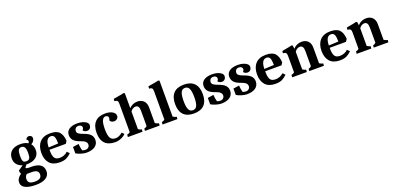

<svg xmlns="http://www.w3.org/2000/svg" viewBox="13 -1802 6442 3125"><g transform="rotate(-20 3233.5 -239.5)"><path d="M18 93Q18 54 37 23Q56 -8 96 -35Q81 -59 81 -95L168 -156Q107 -173 73 -214.5Q39 -256 39 -315Q39 -399 93.5 -445.5Q148 -492 247 -492Q327 -492 380 -459Q394 -471 394 -491Q394 -511 370 -524Q370 -541 385.5 -554Q401 -567 422 -567Q447 -567 462.5 -552.5Q478 -538 478 -515Q478 -490 460.5 -465.5Q443 -441 417 -428Q454 -383 454 -315Q454 -238 398 -192.5Q342 -147 247 -147H231L197 -104Q198 -93 211.5 -88.5Q225 -84 255 -84H297Q397 -84 448.5 -45.5Q500 -7 500 67Q500 140 439 179.5Q378 219 264 219Q146 219 82 186.5Q18 154 18 93ZM321 -315Q321 -382 303.5 -412Q286 -442 247 -442Q212 -442 196 -412Q180 -382 180 -315Q180 -266 185.5 -241Q191 -216 205 -206Q219 -196 247 -196Q289 -196 305 -221.5Q321 -247 321 -315ZM384 78Q384 0 273 0H182Q164 18 156 36.5Q148 55 148 78Q148 122 176 142.5Q204 163 264 163Q325 163 354.5 142.5Q384 122 384 78Z M522 -238Q522 -357 584 -424.5Q646 -492 763 -492Q875 -492 922 -440Q969 -388 975 -285L947 -243H665V-227Q665 -143 689 -102.5Q713 -62 779 -62Q817 -62 853.5 -75.5Q890 -89 917 -117L957 -78Q916 -37 871.5 -15Q827 7 755 7Q639 7 580.5 -58.5Q522 -124 522 -238ZM759 -443Q668 -443 665 -283L833 -291Q833 -371 817 -407Q801 -443 759 -443Z M1040 -45V-155L1143 -170Q1144 -137 1150.5 -100.5Q1157 -64 1164 -51Q1192 -42 1219 -42Q1249 -42 1269 -61Q1289 -80 1289 -109Q1289 -139 1265 -161Q1241 -183 1185 -202Q1111 -227 1076 -264.5Q1041 -302 1041 -359Q1041 -422 1092.5 -457.5Q1144 -493 1236 -493Q1285 -493 1327 -480.5Q1369 -468 1393.5 -446.5Q1418 -425 1418 -399Q1418 -364 1398.5 -343Q1379 -322 1347 -322Q1326 -322 1308 -330.5Q1290 -339 1279 -355Q1299 -377 1299 -400Q1299 -422 1282 -435Q1265 -448 1236 -448Q1207 -448 1189 -429Q1171 -410 1171 -379Q1171 -353 1195 -334.5Q1219 -316 1282 -294Q1355 -268 1388.5 -231.5Q1422 -195 1422 -142Q1422 -71 1368 -31.5Q1314 8 1217 8Q1178 8 1123.5 -8.5Q1069 -25 1040 -45Z M1479 -236Q1479 -360 1539.5 -424.5Q1600 -489 1715 -489Q1792 -489 1840.5 -460.5Q1889 -432 1889 -387Q1889 -358 1866.5 -338Q1844 -318 1811 -318Q1788 -318 1768.5 -330Q1749 -342 1743 -360Q1755 -378 1755 -400Q1755 -419 1741 -431Q1727 -443 1706 -443Q1626 -443 1626 -248Q1626 -141 1652.5 -96Q1679 -51 1741 -51Q1805 -51 1863 -104L1899 -68Q1865 -33 1816.5 -13Q1768 7 1716 7Q1599 7 1539 -55Q1479 -117 1479 -236Z M1990 -67V-559Q1990 -596 1976.5 -609.5Q1963 -623 1928 -625L1931 -664Q1946 -667 1985 -673Q2092 -691 2114 -698L2132 -688V-429Q2158 -458 2195 -475Q2232 -492 2274 -492Q2342 -492 2383 -451Q2424 -410 2424 -338V-66Q2433 -58 2450 -50.5Q2467 -43 2487 -39L2484 0H2230L2233 -39Q2263 -45 2282 -66V-329Q2282 -378 2266.5 -401.5Q2251 -425 2220 -425Q2195 -425 2171 -410.5Q2147 -396 2132 -371V-67Q2152 -49 2192 -40L2188 -1H1934L1938 -42Q1957 -46 1967.5 -51Q1978 -56 1990 -67Z M2590 -66V-558Q2590 -595 2576.5 -608.5Q2563 -622 2528 -624L2531 -663Q2546 -666 2585 -672Q2692 -690 2714 -697L2732 -687V-66Q2741 -58 2758 -50.5Q2775 -43 2795 -39L2792 0H2534L2538 -41Q2557 -45 2567.5 -50Q2578 -55 2590 -66Z M2840 -241Q2840 -364 2900.5 -428Q2961 -492 3080 -492Q3199 -492 3259.5 -428Q3320 -364 3320 -242Q3320 -120 3259.5 -56.5Q3199 7 3080 7Q2961 7 2900.5 -56Q2840 -119 2840 -241ZM3173 -242Q3173 -344 3151 -390Q3129 -436 3080 -436Q3031 -436 3009 -390Q2987 -344 2987 -242Q2987 -140 3009 -94.5Q3031 -49 3080 -49Q3129 -49 3151 -94.5Q3173 -140 3173 -242Z M3375 -45V-155L3478 -170Q3479 -137 3485.5 -100.5Q3492 -64 3499 -51Q3527 -42 3554 -42Q3584 -42 3604 -61Q3624 -80 3624 -109Q3624 -139 3600 -161Q3576 -183 3520 -202Q3446 -227 3411 -264.5Q3376 -302 3376 -359Q3376 -422 3427.5 -457.5Q3479 -493 3571 -493Q3620 -493 3662 -480.5Q3704 -468 3728.5 -446.5Q3753 -425 3753 -399Q3753 -364 3733.5 -343Q3714 -322 3682 -322Q3661 -322 3643 -330.5Q3625 -339 3614 -355Q3634 -377 3634 -400Q3634 -422 3617 -435Q3600 -448 3571 -448Q3542 -448 3524 -429Q3506 -410 3506 -379Q3506 -353 3530 -334.5Q3554 -316 3617 -294Q3690 -268 3723.5 -231.5Q3757 -195 3757 -142Q3757 -71 3703 -31.5Q3649 8 3552 8Q3513 8 3458.5 -8.5Q3404 -25 3375 -45Z M3819 -45V-155L3922 -170Q3923 -137 3929.5 -100.5Q3936 -64 3943 -51Q3971 -42 3998 -42Q4028 -42 4048 -61Q4068 -80 4068 -109Q4068 -139 4044 -161Q4020 -183 3964 -202Q3890 -227 3855 -264.5Q3820 -302 3820 -359Q3820 -422 3871.5 -457.5Q3923 -493 4015 -493Q4064 -493 4106 -480.5Q4148 -468 4172.5 -446.5Q4197 -425 4197 -399Q4197 -364 4177.5 -343Q4158 -322 4126 -322Q4105 -322 4087 -330.5Q4069 -339 4058 -355Q4078 -377 4078 -400Q4078 -422 4061 -435Q4044 -448 4015 -448Q3986 -448 3968 -429Q3950 -410 3950 -379Q3950 -353 3974 -334.5Q3998 -316 4061 -294Q4134 -268 4167.5 -231.5Q4201 -195 4201 -142Q4201 -71 4147 -31.5Q4093 8 3996 8Q3957 8 3902.5 -8.5Q3848 -25 3819 -45Z M4258 -238Q4258 -357 4320 -424.5Q4382 -492 4499 -492Q4611 -492 4658 -440Q4705 -388 4711 -285L4683 -243H4401V-227Q4401 -143 4425 -102.5Q4449 -62 4515 -62Q4553 -62 4589.5 -75.5Q4626 -89 4653 -117L4693 -78Q4652 -37 4607.5 -15Q4563 7 4491 7Q4375 7 4316.5 -58.5Q4258 -124 4258 -238ZM4495 -443Q4404 -443 4401 -283L4569 -291Q4569 -371 4553 -407Q4537 -443 4495 -443Z M4836 -66V-354Q4836 -390 4822 -403.5Q4808 -417 4773 -419L4776 -458L4809 -464Q4915 -482 4947 -492L4965 -483L4973 -425Q5000 -457 5037.5 -474.5Q5075 -492 5120 -492Q5188 -492 5228.5 -451Q5269 -410 5269 -338V-66Q5294 -47 5333 -39L5329 0H5076L5079 -39Q5109 -45 5128 -66V-329Q5128 -378 5112.5 -401.5Q5097 -425 5066 -425Q5040 -425 5015.5 -410Q4991 -395 4977 -370V-66Q5000 -48 5037 -39L5033 0H4780L4783 -41Q4802 -45 4812.5 -50Q4823 -55 4836 -66Z M5375 -238Q5375 -357 5437 -424.5Q5499 -492 5616 -492Q5728 -492 5775 -440Q5822 -388 5828 -285L5800 -243H5518V-227Q5518 -143 5542 -102.5Q5566 -62 5632 -62Q5670 -62 5706.5 -75.5Q5743 -89 5770 -117L5810 -78Q5769 -37 5724.5 -15Q5680 7 5608 7Q5492 7 5433.5 -58.5Q5375 -124 5375 -238ZM5612 -443Q5521 -443 5518 -283L5686 -291Q5686 -371 5670 -407Q5654 -443 5612 -443Z M5953 -66V-354Q5953 -390 5939 -403.5Q5925 -417 5890 -419L5893 -458L5926 -464Q6032 -482 6064 -492L6082 -483L6090 -425Q6117 -457 6154.5 -474.5Q6192 -492 6237 -492Q6305 -492 6345.5 -451Q6386 -410 6386 -338V-66Q6411 -47 6450 -39L6446 0H6193L6196 -39Q6226 -45 6245 -66V-329Q6245 -378 6229.5 -401.5Q6214 -425 6183 -425Q6157 -425 6132.5 -410Q6108 -395 6094 -370V-66Q6117 -48 6154 -39L6150 0H5897L5900 -41Q5919 -45 5929.5 -50Q5940 -55 5953 -66Z"/></g></svg>

Font: Caladea
Style: Bold
Weight: 700
Designer: Carolina Giovagnoli and Andres Torresi
Foundry: Carolina Giovagnoli & Andres Torresi
Version: Version 1.001